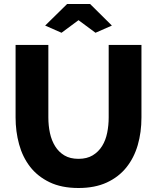

<svg xmlns="http://www.w3.org/2000/svg" viewBox="-20 -935 787 961"><path d="M206 -807 316 -915H431L540 -807L458 -771L373 -834L288 -771ZM373 -140Q415 -140 444 -157.5Q473 -175 491 -204Q509 -233 516.5 -270.5Q524 -308 524 -347V-710H688V-347Q688 -273 669.5 -209Q651 -145 612.5 -97Q574 -49 514.5 -21.5Q455 6 373 6Q288 6 228 -23Q168 -52 130.5 -100.5Q93 -149 75.5 -213Q58 -277 58 -347V-710H222V-347Q222 -306 230 -269Q238 -232 256 -203Q274 -174 302.5 -157Q331 -140 373 -140Z"/></svg>

Font: Oxford Sans
Style: Regular
Weight: 800
Designer: Matt McInerney, Pablo Impallari, Rodrigo Fuenzalida
Foundry: Matt McInerney, Pablo Impallari, Rodrigo Fuenzalida
Version: Version 3.000g; ttfautohint (v1.5) -l 8 -r 28 -G 28 -x 14 -D